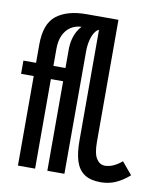

<svg xmlns="http://www.w3.org/2000/svg" viewBox="-88 -861 795 942"><g transform="rotate(10 309.5 -390.0)"><path d="M64 -446H1V-512H64V-603Q64 -707.5 117.8 -748.8Q171.5 -790 266.5 -790H425.5V-182Q425.5 -123.5 441.8 -98.5Q458 -73.5 483.5 -73.5Q524.5 -73.5 568 -110.5L619 -49.5Q587.5 -21.5 553 -5.8Q518.5 10 477 10Q426.5 10 396.5 -10Q366.5 -30 353.2 -70.2Q340 -110.5 340 -173.5V-725Q328.5 -721 318.2 -705Q308 -689 302 -664Q296 -639 296 -609.5L295.5 0H210.5V-446H149.5V0H64ZM210.5 -512V-603Q210.5 -678 253 -725Q222.5 -723.5 199.5 -708.2Q176.5 -693 163.5 -665Q150.5 -637 150.5 -599V-512Z"/></g></svg>

Font: JuliaMono
Style: Regular
Weight: 400
Monospace: yes
Designer: cormullion
Foundry: corm
Version: Version 0.055; ttfautohint (v1.8.4)